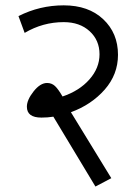

<svg xmlns="http://www.w3.org/2000/svg" viewBox="-20 -642 508 715"><path d="M335.4 52.7 178.7 -207.5Q157.7 -204.1 134.3 -204.1Q80.1 -204.1 80.1 -244.6Q80.1 -270 105 -301.5Q129.9 -333 155.3 -333Q172.4 -333 184.6 -321.8Q196.8 -310.5 212.9 -282.7Q275.4 -303.7 313 -346.2Q350.6 -388.7 350.6 -439.9Q350.6 -492.2 313.7 -525.9Q276.9 -559.6 217.3 -559.6Q139.6 -559.6 71.8 -519.5L48.8 -582Q127.9 -622.1 217.3 -622.1Q309.6 -622.1 364.5 -570.3Q419.4 -518.6 419.4 -438Q419.4 -364.7 369.9 -308.3Q320.3 -252 244.1 -224.1L394.5 21.5Z"/></svg>

Font: Khula Regular
Style: Regular
Weight: 400
Designer: Erin McLaughlin, Steve Matteson
Version: Version 1.000;PS 1.0;hotconv 1.0.72;makeotf.lib2.5.5900